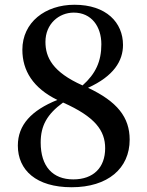

<svg xmlns="http://www.w3.org/2000/svg" viewBox="-20 -771 619 807"><path d="M281 16C433 16 525 -63 525 -184C525 -278 473 -344 350 -402C458 -451 497 -515 497 -582C497 -676 427 -751 293 -751C170 -751 74 -677 74 -562C74 -474 119 -401 221 -351C112 -307 55 -246 55 -159C55 -56 132 16 281 16ZM327 -412C201 -468 171 -530 171 -595C171 -671 228 -718 290 -718C365 -718 406 -659 406 -585C406 -513 382 -461 327 -412ZM245 -340C380 -280 422 -222 422 -148C422 -67 373 -17 288 -17C202 -17 151 -71 151 -172C151 -243 178 -291 245 -340Z"/></svg>

Font: Noto Serif JP SemiBold
Style: Regular
Weight: 600
Designer: Ryoko NISHIZUKA 西塚涼子 (kana & ideographs); Frank Grießhammer (Latin, Greek & Cyrillic); Wenlong ZHANG 张文龙 (bopomofo); San
Foundry: Adobe
Version: Version 2.001;hotconv 1.1.0;makeotfexe 2.6.0